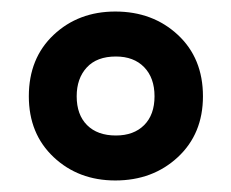

<svg xmlns="http://www.w3.org/2000/svg" viewBox="-20 -744 401 333"><path d="M180 -431Q116 -431 73 -471.5Q30 -512 30 -577Q30 -643 73 -683.5Q116 -724 180 -724Q245 -724 288.5 -683.5Q332 -643 332 -577Q332 -512 288.5 -471.5Q245 -431 180 -431ZM181 -509Q212 -509 230 -527Q248 -545 248 -577Q248 -609 230 -627.5Q212 -646 181 -646Q148 -646 130.5 -627Q113 -608 113 -577Q113 -545 131 -527Q149 -509 181 -509Z"/></svg>

Font: Noto Sans Khmer UI ExtraCondensed
Style: Bold
Weight: 700
Width: 2
Designer: Danh Hong and the Monotype Design Team
Foundry: Monotype Imaging Inc.
Version: Version 2.002; ttfautohint (v1.8.4.7-5d5b)